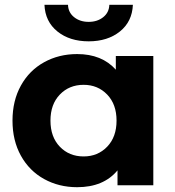

<svg xmlns="http://www.w3.org/2000/svg" viewBox="-20 -771 727 799"><path d="M618 -538V0H469V-62Q411 8 301 8Q225 8 163.5 -26Q102 -60 67 -123Q32 -186 32 -269Q32 -352 67 -415Q102 -478 163.5 -512Q225 -546 301 -546Q404 -546 462 -481V-538ZM465 -269Q465 -337 426 -377.5Q387 -418 328 -418Q268 -418 229 -377.5Q190 -337 190 -269Q190 -201 229 -160.5Q268 -120 328 -120Q387 -120 426 -160.5Q465 -201 465 -269ZM165 -751H263Q264 -719 288.5 -699.5Q313 -680 349 -680Q385 -680 409.5 -699.5Q434 -719 435 -751H533Q530 -681 479 -640Q428 -599 349 -599Q270 -599 219 -640Q168 -681 165 -751Z"/></svg>

Font: mBank
Style: Bold
Weight: 700
Designer: Julieta Ulanovsky
Foundry: Julieta Ulanovsky
Version: Version 7.200